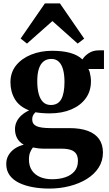

<svg xmlns="http://www.w3.org/2000/svg" viewBox="-20 -844 636 1121"><path d="M268 257Q216 257 170.2 248.5Q124.5 240 90 223Q55.5 206 36 178.8Q16.5 151.5 16.5 113.5Q16.5 84.5 29.8 62Q43 39.5 66 23.8Q89 8 118.5 1Q92 -14.5 79.8 -37.5Q67.5 -60.5 67.5 -90.5Q67.5 -113.5 77.5 -134.2Q87.5 -155 106.2 -171.5Q125 -188 150 -199.5Q92 -222 66.5 -265.5Q41 -309 41 -364Q41 -421.5 74.2 -462.5Q107.5 -503.5 163 -525.5Q218.5 -547.5 284.5 -547.5Q346 -547.5 389.8 -535.2Q433.5 -523 461.5 -497Q473 -517 498 -533.5Q523 -550 556.5 -550H587V-441H496Q501 -434 504 -422Q507 -410 509 -396.5Q511 -383 511 -371Q511.5 -313 481.2 -270.8Q451 -228.5 396.5 -205.2Q342 -182 269.5 -182Q248 -182 226 -183.8Q204 -185.5 187 -188.5Q178 -180 173 -170.2Q168 -160.5 168 -147Q168 -119.5 192.5 -107.8Q217 -96 277.5 -96H385.5Q449.5 -96 493 -79.8Q536.5 -63.5 558.8 -31.8Q581 0 581 46.5Q581 95.5 556 134.5Q531 173.5 487 200.8Q443 228 386.5 242.5Q330 257 268 257ZM285 202.5Q326.5 202.5 360.5 191.2Q394.5 180 414.8 156.2Q435 132.5 435 95.5Q435 71 425.5 55.2Q416 39.5 394.8 31.8Q373.5 24 338 24H238.5Q219.5 24 202.5 22Q185.5 20 172 17Q163 28.5 156 45.2Q149 62 149 87.5Q149 125 166.2 150.8Q183.5 176.5 214 189.5Q244.5 202.5 285 202.5ZM277 -231Q319 -231 337.8 -265Q356.5 -299 356.5 -366Q356.5 -408 348.2 -438Q340 -468 323 -484Q306 -500 280 -500Q253.5 -500 235 -485.8Q216.5 -471.5 207 -442.8Q197.5 -414 197.5 -369.5Q197.5 -328 205.8 -296.8Q214 -265.5 231.5 -248.2Q249 -231 277 -231ZM137.5 -589.5 100.5 -619 242 -824H330L471.5 -618.5L433.5 -589.5L286 -721Z"/></svg>

Font: Merriweather 72pt ExtraBold
Style: Regular
Weight: 800
Version: Version 2.100